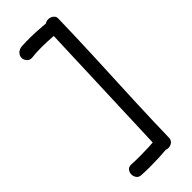

<svg xmlns="http://www.w3.org/2000/svg" viewBox="-324 -916 1124 1124"><g transform="rotate(-45 238.5 -353.5)"><path d="M314 -829Q315 -850 328.5 -860Q342 -870 358 -870Q369 -870 379.5 -865.5Q390 -861 397 -852Q404 -843 403 -829Q402 -775 399.5 -699Q397 -623 393.5 -535Q390 -447 385.5 -355Q381 -263 377.5 -175Q374 -87 371.5 -11Q369 65 368 119Q368 140 354 150.5Q340 161 323 161Q307 161 292.5 150Q278 139 279 119ZM102 161Q80 161 70 147Q60 133 60 117Q60 101 70 87.5Q80 74 102 75Q133 77 168.5 77Q204 77 240.5 75.5Q277 74 311 71Q331 69 342.5 83.5Q354 98 354 115Q354 123 351.5 131Q349 139 342 144Q336 150 328 153Q320 156 311 157Q277 160 240.5 161.5Q204 163 168.5 163Q133 163 102 161ZM131 -777Q112 -776 100 -790Q88 -804 88 -820Q88 -837 101 -851Q114 -865 139 -867Q171 -869 215.5 -868.5Q260 -868 325 -862Q351 -860 369 -850.5Q387 -841 387 -820Q387 -803 374.5 -788.5Q362 -774 343 -775Q299 -779 264 -780.5Q229 -782 197.5 -781.5Q166 -781 131 -777Z"/></g></svg>

Font: Playpen Sans Hebrew
Style: Regular
Weight: 400
Designer: Tom Grace, Laura Meseguer, Veronika Burian, José Scaglione
Foundry: TypeTogether
Version: Version 2.000